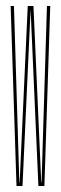

<svg xmlns="http://www.w3.org/2000/svg" viewBox="-20 -620 203 640"><path d="M35 0 15.5 -600H26.5L44.5 -11.5H45.5L72.5 -600H82.5L55 0ZM108 0 81.5 -600H91.5L117.5 -11.5H118.5L136.5 -600H147.5L128 0Z"/></svg>

Font: Anybody UltraCondensed Thin
Style: Regular
Weight: 100
Width: 1
Designer: Tyler Finck
Foundry: Etcetera Type Company
Version: Version 1.110